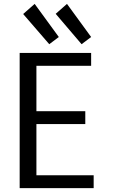

<svg xmlns="http://www.w3.org/2000/svg" viewBox="-20 -964 602 986"><path d="M99 -892 233 -737 282 -774 158 -944ZM266 -893 399 -737 448 -774 324 -944ZM461 2V-64H167V-327H418V-393H167V-626H448V-692H81V2Z"/></svg>

Font: Repo
Style: Regular
Weight: 400
Designer: Stefan Peev
Foundry: Context Ltd
Version: Version 0.000